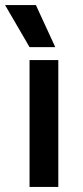

<svg xmlns="http://www.w3.org/2000/svg" viewBox="-41 -734 324 754"><path d="M75 -498H188V0H75ZM-21 -714H100L176 -549H75Z"/></svg>

Font: Chakra Petch SemiBold
Style: Regular
Weight: 600
Designer: Katatrad Aksorn Co.,Ltd.
Foundry: Cadson Demak Co.,Ltd.
Version: Version 1.000; ttfautohint (v1.6)